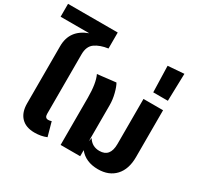

<svg xmlns="http://www.w3.org/2000/svg" viewBox="-203 -1102 1387 1342"><g transform="rotate(30 490.5 -431.5)"><path d="M381 -751Q317 -742 277.5 -714Q238 -686 238 -621V-141Q238 -108 265 -108Q279 -108 291 -113L322 -1Q279 17 226 17Q156 17 118 -22.5Q80 -62 80 -135V-596Q80 -728 211 -776H-20V-880H381Z M769 -568H927V-190Q927 -92 876.5 -37.5Q826 17 738 17Q639 17 586 -49V0H428V-187V-381Q428 -497 400 -556L548 -573Q562 -550 574 -503.5Q586 -457 586 -413V-155V-120L592 -150Q623 -99 683 -99Q769 -99 769 -204Z M805 -642 799 -853 929 -863 923 -642Z"/></g></svg>

Font: FiraGO
Style: Bold
Weight: 700
Designer: bBox Type
Foundry: bBox Type GmbH
Version: Version 1.001;PS 001.001;hotconv 1.0.88;makeotf.lib2.5.64775